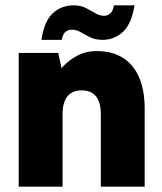

<svg xmlns="http://www.w3.org/2000/svg" viewBox="-20 -698 605 718"><path d="M135 -549Q145 -618 177 -648Q209 -678 255 -678Q281 -678 300 -668.5Q319 -659 335.5 -649Q352 -639 369 -639Q383 -639 393 -648.5Q403 -658 406 -678H483Q472 -609 440 -579Q408 -549 363 -549Q337 -549 317.5 -558.5Q298 -568 282 -577.5Q266 -587 249 -587Q234 -587 224 -578Q214 -569 211 -549ZM50 -500H198L210 -443Q234 -471 267.5 -489Q301 -507 341 -507Q400 -507 440 -481.5Q480 -456 500.5 -408Q521 -360 521 -292V0H357V-272Q357 -315 339 -337.5Q321 -360 286 -360Q250 -360 232 -337.5Q214 -315 214 -271V0H50Z"/></svg>

Font: Albert Sans Black
Style: Regular
Weight: 900
Designer: Andreas Rasmussen
Foundry: a.Foundry
Version: Version 1.025